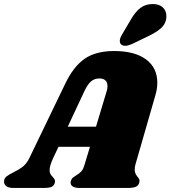

<svg xmlns="http://www.w3.org/2000/svg" viewBox="-61 -932 845 952"><path d="M611 -118Q607 -105 607 -92Q607 -81 610 -73.5Q613 -66 616.5 -61.5Q620 -57 621 -55Q631 -45 631 -35Q631 -33 629 -25Q625 -11 611.5 -5.5Q598 0 570 0H333Q312 0 300.5 -7Q289 -14 289 -26Q289 -32 292 -39Q295 -47 300.5 -51.5Q306 -56 316 -62Q332 -71 342 -82Q352 -93 359 -118L385 -204H229L202 -147Q185 -110 185 -89Q185 -77 189 -69.5Q193 -62 201 -54Q208 -46 210.5 -40.5Q213 -35 211 -26Q207 -11 194.5 -5.5Q182 0 155 0H6Q-17 0 -29 -8.5Q-41 -17 -41 -31Q-41 -47 -29.5 -56.5Q-18 -66 5 -77Q35 -92 53 -106.5Q71 -121 84 -147L262 -516Q303 -602 358.5 -640.5Q414 -679 505 -679Q607 -679 663 -637.5Q719 -596 719 -522Q719 -491 709 -458ZM415 -304 468 -480Q472 -492 472 -505Q472 -524 461.5 -533.5Q451 -543 432 -543Q408 -543 391 -529Q374 -515 357 -479L275 -304ZM697 -912Q728 -912 746 -895.5Q764 -879 764 -851Q764 -821 744 -799Q724 -777 679 -755L592 -713Q573 -705 560 -705Q548 -705 540.5 -711Q533 -717 533 -729Q533 -742 543 -759L586 -832Q610 -874 635.5 -893Q661 -912 697 -912Z"/></svg>

Font: Shrikhand
Style: Regular
Weight: 400
Italic angle: -14°
Version: Version 1.000;PS 1.000;hotconv 1.0.88;makeotf.lib2.5.647800